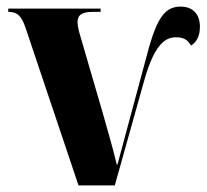

<svg xmlns="http://www.w3.org/2000/svg" viewBox="-20 -562 626 582"><path d="M58 -476 218 0H328L418 -321C450 -433 484 -449 514 -449C537 -449 549 -441 559 -424C576 -434 586 -453 586 -481C586 -519 565 -542 527 -542C473 -542 451 -495 421 -379C369 -186 354 -131 336 -63H334C319 -126 305 -170 291 -221L226 -444C220 -464 215 -482 215 -495C215 -517 229 -526 261 -526H285V-536H5V-526C31 -526 45 -516 58 -476Z"/></svg>

Font: Noto Serif Display Condensed ExtraBold
Style: Regular
Weight: 800
Width: 3
Designer: Monotype Design Team
Foundry: Monotype Imaging Inc.
Version: Version 2.009